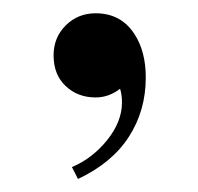

<svg xmlns="http://www.w3.org/2000/svg" viewBox="-20 -134 301 292"><path d="M184.6 -82Q201.7 -55.7 201.7 -16.1Q201.7 34.2 176 74Q150.4 113.8 98.6 138.2L89.4 120.1Q120.6 106.9 143.1 78.9Q165.5 50.8 165.5 22Q165.5 9.8 162.6 1Q145.5 14.2 125.5 14.2Q98.1 14.2 79.8 -3.2Q61.5 -20.5 61.5 -49.8Q61.5 -77.1 80.1 -95.5Q98.6 -113.8 125.5 -113.8Q164.1 -113.8 184.6 -82Z"/></svg>

Font: Playfair Display SC
Style: Regular
Weight: 400
Designer: Claus Eggers Sørensen
Foundry: Claus Eggers Sørensen
Version: Version 1.004;PS 001.004;hotconv 1.0.70;makeotf.lib2.5.58329